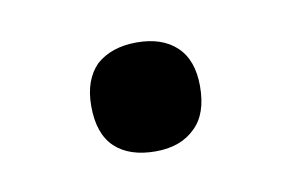

<svg xmlns="http://www.w3.org/2000/svg" viewBox="-32 -356 310 205"><g transform="rotate(-10 123.5 -253.0)"><path d="M124 -311.5Q96.7 -311.5 80.1 -296.9Q64.5 -281.2 64.5 -252.9Q64.5 -222.7 80.1 -208Q95.7 -193.4 124 -193.4Q151.4 -193.4 167 -209Q182.6 -223.6 182.6 -253.9Q182.6 -282.2 167 -296.9Q151.4 -311.5 124 -311.5Z"/></g></svg>

Font: cl
Style: Regular
Weight: 400
Designer: Mitja Miklavcic
Version: Version 1.0